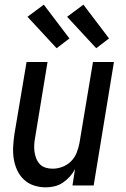

<svg xmlns="http://www.w3.org/2000/svg" viewBox="-20 -796 540 824"><path d="M177 8Q150 8 125.5 0Q101 -8 82.5 -25.5Q64 -43 53.5 -66Q43 -89 39 -114.5Q35 -140 36.5 -167Q38 -194 42 -221L94 -530H184L131 -207Q128 -192 127 -176Q126 -160 128 -145Q130 -130 135.5 -116Q141 -102 151 -91.5Q161 -81 175.5 -76.5Q190 -72 206 -72Q227 -72 248 -80Q269 -88 285 -104Q301 -120 309 -140.5Q317 -161 321 -182L379 -530H469L382 0H291L302 -70Q293 -53 279.5 -38Q266 -23 249.5 -12Q233 -1 214 3.5Q195 8 177 8ZM393 -589 268 -724 338 -776 448 -631 440 -625ZM223 -589 98 -724 168 -776 278 -631Z"/></svg>

Font: Iosevka Curly Medium Oblique
Style: Regular
Weight: 500
Italic angle: -9°
Monospace: yes
Designer: Belleve Invis
Foundry: Belleve Invis
Version: Version 11.1.0; ttfautohint (v1.8.3)